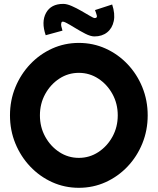

<svg xmlns="http://www.w3.org/2000/svg" viewBox="-20 -928 790 962"><path d="M375 13Q304 13 241.5 -15.2Q179 -43.5 131.5 -93.5Q84 -143.5 57 -209.2Q30 -275 30 -350Q30 -425 57 -490.8Q84 -556.5 131.5 -606.5Q179 -656.5 241.5 -684.8Q304 -713 375 -713Q446.5 -713 509 -684.8Q571.5 -656.5 619 -606.5Q666.5 -556.5 693.2 -490.8Q720 -425 720 -350Q720 -275 693.2 -209.2Q666.5 -143.5 619 -93.5Q571.5 -43.5 509 -15.2Q446.5 13 375 13ZM375 -137Q428.5 -137 472.8 -166Q517 -195 543.5 -243.2Q570 -291.5 570 -350Q570 -408.5 543.5 -456.8Q517 -505 472.8 -534Q428.5 -563 375 -563Q321.5 -563 277.2 -534Q233 -505 206.5 -456.8Q180 -408.5 180 -350Q180 -291.5 206.5 -243.2Q233 -195 277.2 -166Q321.5 -137 375 -137ZM453 -745.5Q434 -745.5 407.2 -759.2Q380.5 -773 354.2 -789.2Q328 -805.5 309.5 -814.8Q291 -824 288 -815.5Q285 -806.5 286.8 -798Q288.5 -789.5 293 -774.5L209 -751.5Q186 -818.5 210.8 -863.5Q235.5 -908.5 297 -908.5Q315 -908.5 339.5 -897.8Q364 -887 388.2 -873Q412.5 -859 430.8 -848.2Q449 -837.5 454 -837.5Q468.5 -837.5 465 -850.5Q461.5 -863.5 456 -877.5L542 -905.5Q557.5 -858.5 550 -822.5Q542.5 -786.5 517 -766Q491.5 -745.5 453 -745.5Z"/></svg>

Font: Urbanist Black
Style: Regular
Weight: 900
Designer: Corey Hu
Foundry: Corey Hu
Version: Version 1.330; ttfautohint (v1.8.4.7-5d5b)